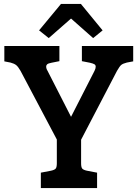

<svg xmlns="http://www.w3.org/2000/svg" viewBox="-20 -953 695 973"><path d="M655 -720V-642L623 -636Q603 -631 594.5 -624Q586 -617 573 -594L391 -245V-126Q391 -106 396.5 -99Q402 -92 420 -88L472 -78V0H187V-78L239 -88Q257 -92 262.5 -99Q268 -106 268 -126V-246L84 -594Q72 -615 62 -623Q52 -631 33 -636L2 -642V-720H281V-643L241 -635Q225 -632 219.5 -627.5Q214 -623 214 -616Q214 -605 221 -594L340 -361L459 -594Q465 -606 465 -615Q465 -623 459 -627Q453 -631 436 -635L395 -643V-720ZM452 -760 340 -859 227 -760 178 -799 289 -933H390L500 -799Z"/></svg>

Font: Enriqueta SemiBold
Style: Regular
Weight: 600
Designer: Viviana Monsalve, Gustavo Ibarra
Foundry: 72Puntos
Version: Version 2.000